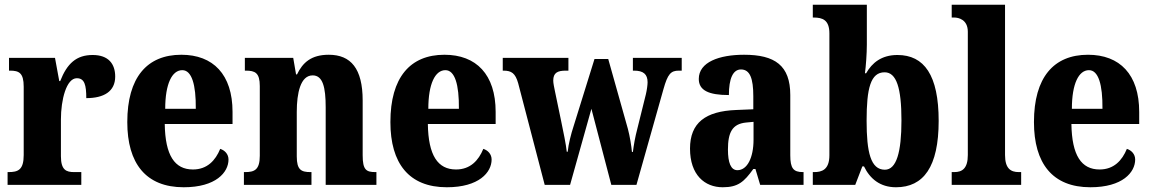

<svg xmlns="http://www.w3.org/2000/svg" viewBox="-20 -780 4860 810"><path d="M12 0H323V-54H293C260 -54 237 -62 237 -121V-276C237 -359 260 -450 304 -450C337 -450 344 -421 344 -366C418 -366 466 -394 466 -457C466 -510 438 -548 371 -548C302 -548 263 -512 234 -438H230L212 -536H18V-482H22C60 -482 80 -473 80 -414V-126C80 -63 56 -54 16 -54H12Z M755 10C891 10 944 -53 944 -107C944 -130 928 -146 909 -152C889 -103 854 -65 794 -65C717 -65 677 -124 675 -257H961V-308C961 -466 879 -549 745 -549C600 -549 517 -453 517 -265C517 -91 595 10 755 10ZM806 -321H677C677 -427 706 -484 749 -484C789 -484 807 -423 806 -321Z M1009 0H1294V-54H1290C1251 -54 1232 -63 1232 -120V-308C1232 -388 1248 -462 1299 -462C1342 -462 1354 -412 1354 -327V0H1568V-54H1564C1525 -54 1510 -63 1510 -125V-356C1510 -491 1460 -549 1367 -549C1293 -549 1257 -516 1233 -466H1229L1217 -536H1013V-482H1017C1056 -482 1076 -473 1076 -417V-123C1076 -63 1053 -54 1014 -54H1009Z M1865 10C2001 10 2054 -53 2054 -107C2054 -130 2038 -146 2019 -152C1999 -103 1964 -65 1904 -65C1827 -65 1787 -124 1785 -257H2071V-308C2071 -466 1989 -549 1855 -549C1710 -549 1627 -453 1627 -265C1627 -91 1705 10 1865 10ZM1916 -321H1787C1787 -427 1816 -484 1859 -484C1899 -484 1917 -423 1916 -321Z M2166 -429 2278 0H2385L2475 -321L2559 0H2665L2779 -404C2797 -468 2810 -482 2844 -482H2856V-536H2650V-482H2655C2694 -482 2712 -467 2712 -433C2712 -422 2709 -400 2705 -383L2669 -238C2659 -200 2654 -170 2650 -139H2646C2644 -163 2637 -206 2629 -236L2546 -531H2488L2400 -248C2389 -215 2378 -171 2375 -140H2371C2368 -170 2357 -223 2347 -271L2321 -396C2318 -411 2314 -429 2314 -440C2314 -473 2332 -482 2367 -482H2378V-536H2101V-482H2104C2138 -482 2154 -471 2166 -429Z M3029 10C3094 10 3119 -13 3158 -67H3167L3187 0H3370V-54H3367C3327 -54 3314 -70 3314 -125V-379C3314 -504 3249 -549 3119 -549C3014 -549 2928 -518 2928 -447C2928 -399 2969 -379 3055 -379C3055 -448 3072 -487 3106 -487C3144 -487 3158 -449 3158 -374V-319L3086 -316C2956 -311 2891 -262 2891 -153C2891 -42 2953 10 3029 10ZM3091 -62C3063 -62 3051 -94 3051 -149C3051 -221 3069 -257 3127 -263L3159 -266V-191C3159 -114 3132 -62 3091 -62Z M3760 10C3876 10 3940 -76 3940 -270C3940 -463 3879 -548 3766 -548C3699 -548 3659 -515 3634 -471H3629C3633 -501 3637 -554 3637 -591V-760H3409V-706H3413C3450 -706 3479 -696 3479 -639V-125C3479 -63 3446 -54 3415 -54H3409V0H3588L3618 -78H3625C3650 -26 3693 10 3760 10ZM3713 -64C3653 -64 3636 -138 3636 -271C3636 -408 3653 -475 3712 -475C3762 -475 3783 -409 3783 -272C3783 -138 3762 -64 3713 -64Z M3995 0H4288V-54H4278C4244 -54 4220 -69 4220 -126V-760H3995V-706H4006C4023 -706 4063 -698 4063 -646V-126C4063 -69 4039 -54 4006 -54H3995Z M4580 10C4716 10 4769 -53 4769 -107C4769 -130 4753 -146 4734 -152C4714 -103 4679 -65 4619 -65C4542 -65 4502 -124 4500 -257H4786V-308C4786 -466 4704 -549 4570 -549C4425 -549 4342 -453 4342 -265C4342 -91 4420 10 4580 10ZM4631 -321H4502C4502 -427 4531 -484 4574 -484C4614 -484 4632 -423 4631 -321Z"/></svg>

Font: Noto Serif Khmer Condensed ExtraBold
Style: Regular
Weight: 800
Width: 3
Designer: Danh Hong and the Monotype Design Team
Foundry: Monotype Imaging Inc.
Version: Version 2.004